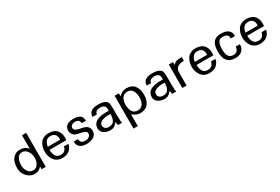

<svg xmlns="http://www.w3.org/2000/svg" viewBox="84 -1765 4485 3075"><g transform="rotate(-30 2326.5 -227.5)"><path d="M372.1 -213.9Q372.1 -287.1 333.5 -340.3Q294.9 -393.6 237.3 -393.6Q179.7 -393.6 151.4 -341.3Q123 -289.1 123 -219.7Q123 -149.4 158.2 -100.1Q193.4 -50.8 249 -50.8Q308.6 -50.8 340.3 -101.1Q372.1 -151.4 372.1 -213.9ZM452.1 0H375V-49.8Q322.3 11.7 246.1 11.7Q167 11.7 105.5 -52.2Q43.9 -116.2 43.9 -209Q43.9 -267.6 59.6 -317.9Q75.2 -368.2 117.7 -406.7Q160.2 -445.3 223.6 -445.3Q326.2 -445.3 375 -377.9V-627.9H452.1Z M868.2 -261.7Q869.1 -268.6 869.1 -281.2Q869.1 -329.1 842.3 -359.9Q815.4 -390.6 756.8 -390.6Q661.1 -390.6 640.6 -261.7ZM951.2 -138.7Q940.4 -76.2 892.1 -32.2Q843.8 11.7 754.9 11.7Q703.1 11.7 663.6 -9.8Q624 -31.2 601.6 -65.9Q579.1 -100.6 568.4 -138.7Q557.6 -176.8 557.6 -216.8Q557.6 -259.8 568.4 -298.3Q579.1 -336.9 601.6 -371.1Q624 -405.3 665 -425.3Q706.1 -445.3 760.7 -445.3Q809.6 -445.3 846.2 -430.7Q882.8 -416 902.8 -395Q922.9 -374 935.1 -345.2Q947.3 -316.4 950.7 -293.5Q954.1 -270.5 954.1 -246.1Q954.1 -223.6 951.2 -205.1H640.6Q640.6 -132.8 668.9 -88.9Q697.3 -44.9 756.8 -44.9Q810.5 -44.9 836.4 -73.2Q862.3 -101.6 868.2 -138.7Z M1391.6 -127Q1391.6 -53.7 1336.9 -21Q1282.2 11.7 1201.2 11.7Q1129.9 11.7 1085.9 -21.5Q1042 -54.7 1042 -126H1121.1Q1122.1 -44.9 1211.9 -44.9Q1251 -44.9 1281.2 -64.9Q1311.5 -85 1311.5 -121.1Q1311.5 -151.4 1284.7 -166.5Q1257.8 -181.6 1219.7 -188Q1181.6 -194.3 1143.6 -204.1Q1105.5 -213.9 1078.6 -244.1Q1051.8 -274.4 1051.8 -326.2Q1051.8 -376 1090.3 -410.6Q1128.9 -445.3 1214.8 -445.3Q1293 -445.3 1335.9 -418Q1378.9 -390.6 1378.9 -317.4H1299.8Q1299.8 -390.6 1212.9 -390.6Q1178.7 -390.6 1154.8 -372.6Q1130.9 -354.5 1130.9 -326.2Q1130.9 -295.9 1157.7 -279.8Q1184.6 -263.7 1223.1 -256.8Q1261.7 -250 1299.8 -240.2Q1337.9 -230.5 1364.7 -202.6Q1391.6 -174.8 1391.6 -127Z M1772.5 -213.9Q1743.2 -216.8 1728.5 -216.8Q1703.1 -216.8 1676.8 -212.4Q1650.4 -208 1622.6 -198.7Q1594.7 -189.5 1576.7 -169.9Q1558.6 -150.4 1558.6 -124Q1558.6 -88.9 1583.5 -67.9Q1608.4 -46.9 1644.5 -46.9Q1718.8 -46.9 1745.6 -90.8Q1772.5 -134.8 1772.5 -213.9ZM1864.3 0H1787.1Q1780.3 -30.3 1776.4 -62.5Q1745.1 -22.5 1715.8 -5.4Q1686.5 11.7 1644.5 11.7Q1582 11.7 1529.8 -22Q1477.5 -55.7 1477.5 -114.3Q1477.5 -161.1 1499 -194.3Q1520.5 -227.5 1557.6 -243.7Q1594.7 -259.8 1632.8 -266.6Q1670.9 -273.4 1713.9 -273.4H1773.4Q1775.4 -291 1775.4 -299.8Q1775.4 -386.7 1678.7 -386.7Q1639.6 -386.7 1610.8 -369.6Q1582 -352.5 1582 -317.4H1501Q1501 -445.3 1675.8 -445.3Q1817.4 -445.3 1843.8 -372.1Q1852.5 -349.6 1852.5 -264.6V-122.1Q1852.5 -29.3 1864.3 0Z M2309.6 -216.8Q2309.6 -290 2277.8 -340.3Q2246.1 -390.6 2182.6 -390.6Q2117.2 -390.6 2085.9 -340.8Q2054.7 -291 2054.7 -216.8Q2054.7 -142.6 2085.9 -93.3Q2117.2 -43.9 2182.6 -43.9Q2246.1 -43.9 2277.8 -93.3Q2309.6 -142.6 2309.6 -216.8ZM2191.4 13.7Q2128.9 13.7 2054.7 -44.9V172.9H1975.6V-434.6H2054.7V-378.9Q2090.8 -412.1 2121.1 -428.7Q2151.4 -445.3 2191.4 -445.3Q2295.9 -445.3 2344.7 -382.8Q2393.6 -320.3 2393.6 -216.8Q2393.6 -113.3 2344.7 -49.8Q2295.9 13.7 2191.4 13.7Z M2774.4 -213.9Q2745.1 -216.8 2730.5 -216.8Q2705.1 -216.8 2678.7 -212.4Q2652.3 -208 2624.5 -198.7Q2596.7 -189.5 2578.6 -169.9Q2560.5 -150.4 2560.5 -124Q2560.5 -88.9 2585.4 -67.9Q2610.4 -46.9 2646.5 -46.9Q2720.7 -46.9 2747.6 -90.8Q2774.4 -134.8 2774.4 -213.9ZM2866.2 0H2789.1Q2782.2 -30.3 2778.3 -62.5Q2747.1 -22.5 2717.8 -5.4Q2688.5 11.7 2646.5 11.7Q2584 11.7 2531.7 -22Q2479.5 -55.7 2479.5 -114.3Q2479.5 -161.1 2501 -194.3Q2522.5 -227.5 2559.6 -243.7Q2596.7 -259.8 2634.8 -266.6Q2672.9 -273.4 2715.8 -273.4H2775.4Q2777.3 -291 2777.3 -299.8Q2777.3 -386.7 2680.7 -386.7Q2641.6 -386.7 2612.8 -369.6Q2584 -352.5 2584 -317.4H2502.9Q2502.9 -445.3 2677.7 -445.3Q2819.3 -445.3 2845.7 -372.1Q2854.5 -349.6 2854.5 -264.6V-122.1Q2854.5 -29.3 2866.2 0Z M3216.8 -364.3Q3056.6 -364.3 3056.6 -243.2V0H2977.5V-434.6H3056.6V-375Q3075.2 -407.2 3106.9 -420.9Q3138.7 -434.6 3216.8 -434.6Z M3586.9 -261.7Q3587.9 -268.6 3587.9 -281.2Q3587.9 -329.1 3561 -359.9Q3534.2 -390.6 3475.6 -390.6Q3379.9 -390.6 3359.4 -261.7ZM3669.9 -138.7Q3659.2 -76.2 3610.8 -32.2Q3562.5 11.7 3473.6 11.7Q3421.9 11.7 3382.3 -9.8Q3342.8 -31.2 3320.3 -65.9Q3297.9 -100.6 3287.1 -138.7Q3276.4 -176.8 3276.4 -216.8Q3276.4 -259.8 3287.1 -298.3Q3297.9 -336.9 3320.3 -371.1Q3342.8 -405.3 3383.8 -425.3Q3424.8 -445.3 3479.5 -445.3Q3528.3 -445.3 3564.9 -430.7Q3601.6 -416 3621.6 -395Q3641.6 -374 3653.8 -345.2Q3666 -316.4 3669.4 -293.5Q3672.9 -270.5 3672.9 -246.1Q3672.9 -223.6 3669.9 -205.1H3359.4Q3359.4 -132.8 3387.7 -88.9Q3416 -44.9 3475.6 -44.9Q3529.3 -44.9 3555.2 -73.2Q3581.1 -101.6 3586.9 -138.7Z M4127 -146.5Q4127 -79.1 4085 -33.7Q4043 11.7 3952.1 11.7Q3760.7 11.7 3760.7 -216.8Q3760.7 -333 3804.2 -389.2Q3847.7 -445.3 3943.4 -445.3Q4032.2 -445.3 4077.6 -410.2Q4123 -375 4123 -315.4Q4123 -304.7 4122.1 -298.8H4044.9Q4045.9 -304.7 4045.9 -315.4Q4045.9 -386.7 3937.5 -386.7Q3837.9 -386.7 3837.9 -216.8Q3837.9 -126 3866.7 -86.4Q3895.5 -46.9 3952.1 -46.9Q4002.9 -46.9 4025.9 -78.6Q4048.8 -110.4 4048.8 -146.5Z M4523.4 -261.7Q4524.4 -268.6 4524.4 -281.2Q4524.4 -329.1 4497.6 -359.9Q4470.7 -390.6 4412.1 -390.6Q4316.4 -390.6 4295.9 -261.7ZM4606.4 -138.7Q4595.7 -76.2 4547.4 -32.2Q4499 11.7 4410.2 11.7Q4358.4 11.7 4318.8 -9.8Q4279.3 -31.2 4256.8 -65.9Q4234.4 -100.6 4223.6 -138.7Q4212.9 -176.8 4212.9 -216.8Q4212.9 -259.8 4223.6 -298.3Q4234.4 -336.9 4256.8 -371.1Q4279.3 -405.3 4320.3 -425.3Q4361.3 -445.3 4416 -445.3Q4464.8 -445.3 4501.5 -430.7Q4538.1 -416 4558.1 -395Q4578.1 -374 4590.3 -345.2Q4602.5 -316.4 4606 -293.5Q4609.4 -270.5 4609.4 -246.1Q4609.4 -223.6 4606.4 -205.1H4295.9Q4295.9 -132.8 4324.2 -88.9Q4352.5 -44.9 4412.1 -44.9Q4465.8 -44.9 4491.7 -73.2Q4517.6 -101.6 4523.4 -138.7Z"/></g></svg>

Font: Padauk
Style: Regular
Weight: 400
Designer: Debbi Hosken
Foundry: SIL
Version: Version 3.003; ttfautohint (v1.8.2) -l 8 -r 50 -G 200 -x 14 